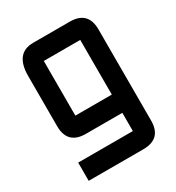

<svg xmlns="http://www.w3.org/2000/svg" viewBox="-166 -592 819 891"><g transform="rotate(-30 244.0 -146.0)"><path d="M341.8 195.3H48.8V97.7H341.8V0H146.5Q48.8 0 48.8 -97.7V-366.2Q48.8 -488.3 146.5 -488.3H341.8Q439.5 -488.3 439.5 -390.6V97.7Q439.5 195.3 341.8 195.3ZM146.5 -97.7H341.8V-390.6H146.5Z"/></g></svg>

Font: BabelStone Runic Ruled
Style: Regular
Weight: 400
Designer: Andrew West
Foundry: BabelStone
Version: Version 7.004 November 9, 2023